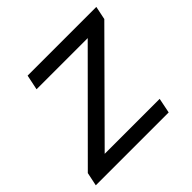

<svg xmlns="http://www.w3.org/2000/svg" viewBox="-162 -663 801 801"><g transform="rotate(-45 239.0 -262.5)"><path d="M-25.4 0 -12.9 -59.6 385 -458.1H83.1L97 -524.7H502.4L490.1 -465.3L93.7 -66.6H418L404.6 0Z"/></g></svg>

Font: Mona Sans ExtraLight
Style: Italic
Weight: 200
Italic angle: -11.6951°
Designer: Deni Anggara
Foundry: GitHub
Version: Version 2.000